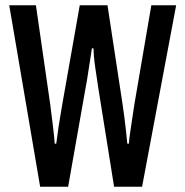

<svg xmlns="http://www.w3.org/2000/svg" viewBox="-20 -707 702 727"><path d="M132 0 15 -687H116L170 -313Q177 -260 180.5 -229.5Q184 -199 185.5 -184Q187 -169 187 -163H193Q194 -168 196 -185Q198 -202 201.5 -225Q205 -248 209 -271.5Q213 -295 216 -313L282 -687H387L444 -313Q448 -288 451 -262.5Q454 -237 457 -212Q460 -187 462 -163H468Q468 -168 470 -184.5Q472 -201 475.5 -223.5Q479 -246 482.5 -270Q486 -294 489 -313L553 -687H647L518 0H412L352 -375Q346 -415 341.5 -445.5Q337 -476 335.5 -495.5Q334 -515 334 -524H328Q327 -515 322.5 -488Q318 -461 313.5 -430Q309 -399 304 -374L238 0Z"/></svg>

Font: Archivo ExtraCondensed Medium
Style: Regular
Weight: 500
Width: 2
Designer: Hector Gatti
Foundry: Omnibus-Type
Version: Version 2.001